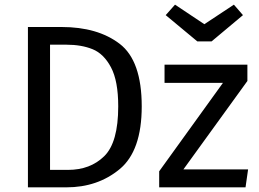

<svg xmlns="http://www.w3.org/2000/svg" viewBox="-20 -805 1111 825"><path d="M265 0H100V-689H244Q400 -689 494.5 -616.5Q589 -544 589 -348Q589 -157 494.5 -78.5Q400 0 265 0ZM272 -75Q368 -75 428 -134Q488 -193 488 -348Q488 -457 457 -515.5Q426 -574 378 -593.5Q330 -613 265 -613H195V-75ZM1035 0H664V-69L938 -449H687V-527H1043V-457L768 -77H1046ZM889 -627H828L692 -740L732 -785L858 -701L985 -785L1024 -740Z"/></svg>

Font: Trujillo
Style: Regular
Weight: 400
Designer: Fira Sans original fonts by bBox Type GmbH, Carrois Corporate GbR, & Edenspiekermann AG / Changes by Cristiano Sobral
Foundry: Fira Sans original fonts by bBox Type GmbH, Carrois Corporate GbR, & Edenspiekermann AG / Changes by Cristiano Sobral
Version: Version 4.301;October 17, 2021;FontCreator 14.0.0.2814 64-bi